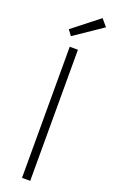

<svg xmlns="http://www.w3.org/2000/svg" viewBox="-185 -1017 624 1057"><g transform="rotate(20 126.5 -489.0)"><path d="M150 -768V0H102V-768ZM88 -825 64 -857 218 -978 253 -937Z"/></g></svg>

Font: Yaldevi ExtraLight
Style: Regular
Weight: 200
Designer: Sol Matas, Rajitha Manaperi, Kosala Senevirathne
Foundry: Mooniak
Version: Version 1.100